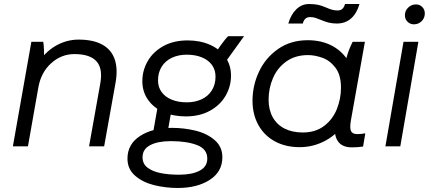

<svg xmlns="http://www.w3.org/2000/svg" viewBox="-20 -728 2146 955"><path d="M136 -520H195Q197 -510 197.5 -499Q198 -488 199 -475Q199 -458 199 -441L187 -385L119 0H44ZM371 -531Q443 -531 488 -506.5Q533 -482 550 -434.5Q567 -387 555 -318L498 0H423L479 -314Q492 -388 459.5 -423.5Q427 -459 350 -459Q285 -459 234.5 -413.5Q184 -368 171 -294L156 -399Q202 -468 256 -499.5Q310 -531 371 -531Z M688 -324Q688 -378 715 -424.5Q742 -471 793 -499Q844 -527 913 -527Q975 -527 1024 -505.5Q1073 -484 1101 -444Q1129 -404 1129 -352Q1129 -298 1102 -251.5Q1075 -205 1024 -177Q973 -149 904 -149Q842 -149 793 -170.5Q744 -192 716 -232Q688 -272 688 -324ZM614 61Q614 -11 676.5 -51.5Q739 -92 836 -92Q896 -92 953 -78Q1010 -64 1048 -31Q1086 2 1086 54Q1086 126 1023.5 166.5Q961 207 864 207Q804 207 747 193Q690 179 652 146Q614 113 614 61ZM1011 61Q1011 13 960 -6.5Q909 -26 830 -26Q765 -26 727 -6Q689 14 689 54Q689 87 714 106Q739 125 779.5 133Q820 141 870 141Q935 141 973 121Q1011 101 1011 61ZM767 -213 831 -169 812 -61 738 -49ZM1052 -347Q1052 -380 1034.5 -404.5Q1017 -429 984.5 -442.5Q952 -456 909 -456Q867 -456 834.5 -440.5Q802 -425 784 -396Q766 -367 766 -328Q766 -295 783.5 -270.5Q801 -246 833.5 -232.5Q866 -219 909 -219Q951 -219 983.5 -234.5Q1016 -250 1034 -279Q1052 -308 1052 -347ZM1115 -548H1194L1088 -401L1041 -447Q1053 -468 1077 -501.5Q1101 -535 1115 -548Z M1648 -115 1672 -113 1699 -423Q1700 -428 1704 -443Q1714 -480 1734 -520H1795L1725 -127Q1719 -91 1726 -76Q1733 -61 1757 -61Q1780 -61 1797 -65L1786 1Q1759 5 1730 5Q1681 5 1660 -26.5Q1639 -58 1648 -115ZM1745 -301Q1745 -204 1705.5 -135Q1666 -66 1603.5 -31Q1541 4 1471 4Q1400 4 1347 -25Q1294 -54 1265 -106.5Q1236 -159 1236 -227Q1236 -303 1268.5 -372Q1301 -441 1363.5 -484.5Q1426 -528 1511 -528Q1581 -528 1634 -499Q1687 -470 1716 -418Q1745 -366 1745 -301ZM1316 -233Q1316 -182 1336.5 -145Q1357 -108 1395.5 -88.5Q1434 -69 1486 -69Q1549 -69 1592 -101.5Q1635 -134 1655.5 -185.5Q1676 -237 1676 -292Q1676 -356 1648 -392Q1620 -428 1582.5 -441Q1545 -454 1512 -454Q1449 -454 1404.5 -422.5Q1360 -391 1338 -340Q1316 -289 1316 -233ZM1517 -708Q1543 -708 1562 -704Q1581 -700 1601 -691Q1604 -690 1606 -689Q1619 -683 1632 -679.5Q1645 -676 1659 -676Q1675 -676 1683.5 -684.5Q1692 -693 1696 -708H1768Q1755 -662 1726.5 -636.5Q1698 -611 1655 -611Q1635 -611 1617.5 -615Q1600 -619 1581 -627Q1579 -628 1576 -629Q1562 -635 1549.5 -639Q1537 -643 1523 -643Q1507 -643 1498.5 -634.5Q1490 -626 1486 -611H1414Q1427 -656 1454 -682Q1481 -708 1517 -708Z M1987 -520H2061L1971 0H1897ZM1994 -651.6Q1994 -675 2010.5 -690.5Q2027 -706 2049 -706Q2068 -706 2080.5 -693Q2093 -680 2093 -661.3Q2093 -638 2077 -622.5Q2061 -607 2039 -607Q2020 -607 2007 -619.9Q1994 -632.8 1994 -651.6Z"/></svg>

Font: Fixel Italic Variable 20240409 Display Thin
Style: Italic
Weight: 100
Italic angle: -10°
Designer: AlfaBravo + MacPaw
Foundry: Kyrylo Tkachov, Marchela Mozhyna, Serhii Makarenko, Maria Weinstein, Zakhar Kryvoshyya
Version: Version 1.211;Glyphs 3.2 (3225)